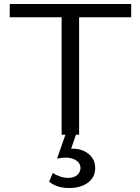

<svg xmlns="http://www.w3.org/2000/svg" viewBox="-20 -678 706 966"><path d="M640 -591H378V0H290V-591H29V-658H640ZM459 168Q459 213 423 240.5Q387 268 328 268Q266 268 227 236L246 192Q261 203 282 210Q303 217 323 217Q353 217 369 202Q385 187 385 167Q385 144 364 129.5Q343 115 309 115Q292 115 267 120L309 0H362L338 70H344Q394 70 426.5 97Q459 124 459 168Z"/></svg>

Font: Ysabeau Medium
Style: Regular
Weight: 500
Designer: Christian Thalmann (Catharsis Fonts)
Version: Version 0.003